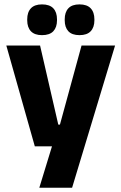

<svg xmlns="http://www.w3.org/2000/svg" viewBox="-20 -704 566 896"><path d="M252 -122.5H332L250 -87L360.5 -491.5H517L316.5 172H163.5L240 -78L312 -21H142.5L9.5 -491.5H167ZM176 -540Q141.5 -540 124.2 -558.2Q107 -576.5 107 -609.5V-613.5Q107 -647 124.2 -665.2Q141.5 -683.5 176 -683.5Q211.5 -683.5 228.8 -665.2Q246 -647 246 -613.5V-609.5Q246 -576.5 228.8 -558.2Q211.5 -540 176 -540ZM351 -540Q316 -540 299 -558.2Q282 -576.5 282 -609.5V-613.5Q282 -647 299 -665.2Q316 -683.5 351 -683.5Q386 -683.5 403.2 -665.2Q420.5 -647 420.5 -613.5V-609.5Q420.5 -576.5 403.2 -558.2Q386 -540 351 -540Z"/></svg>

Font: Anek Kannada Medium
Style: Bold
Weight: 700
Version: Version 1.003